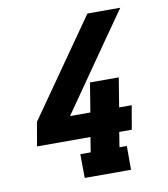

<svg xmlns="http://www.w3.org/2000/svg" viewBox="-82 -805 765 874"><g transform="rotate(-10 300.0 -367.5)"><path d="M239 0 238 -110H286L297 -179H50L69 -289L381 -735H533L444 -608L222 -289H316L338 -424H471L449 -289H507L488 -179H430L419 -110H453V0Z"/></g></svg>

Font: Iosevka Etoile Extrabold
Style: Italic
Weight: 800
Italic angle: -9°
Designer: Belleve Invis
Foundry: Belleve Invis
Version: Version 22.1.2; ttfautohint (v1.8.4)